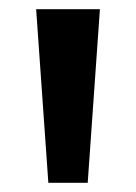

<svg xmlns="http://www.w3.org/2000/svg" viewBox="-20 -828 296 417"><path d="M85 -431 58.5 -808H197L170.5 -431Z"/></svg>

Font: Encode Sans SC Expanded SemiBold
Style: Regular
Weight: 600
Width: 7
Designer: Multiple Designers
Foundry: Impallari Type
Version: Version 3.002